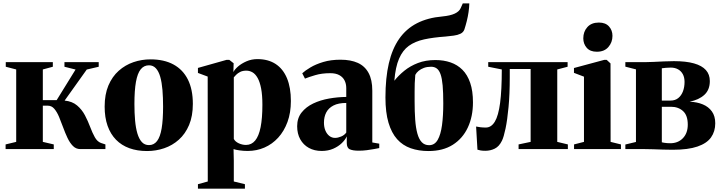

<svg xmlns="http://www.w3.org/2000/svg" viewBox="-20 -879 4253 1132"><path d="M13 0V-27.5L75.5 -42.5V-469.5L14 -485.5V-512.5H291.5V-485.5L232.5 -469.5V-288.5H314L425.5 -469L360 -485.5V-512.5H562V-485.5L491.5 -469L361 -286Q406 -281.5 434.5 -257.2Q463 -233 480.8 -199.2Q498.5 -165.5 511.5 -130.8Q524.5 -96 539 -70Q553.5 -44 575.5 -36L601.5 -27.5V0H453.5Q428 0 409.8 -18.5Q391.5 -37 377.8 -66.2Q364 -95.5 352.2 -128Q340.5 -160.5 328.2 -189.8Q316 -219 300.2 -237.5Q284.5 -256 261.5 -256H232.5V-42.5L297 -27.5V0Z M597 -250.5Q597 -322.5 619.2 -375Q641.5 -427.5 680 -461.8Q718.5 -496 766.8 -512.5Q815 -529 867.5 -529Q947 -529 1002.8 -498.8Q1058.5 -468.5 1087.8 -410Q1117 -351.5 1117 -266.5Q1117 -194.5 1094.8 -142Q1072.5 -89.5 1034.5 -55.5Q996.5 -21.5 948 -5Q899.5 11.5 847 11.5Q789 11.5 742.8 -5.2Q696.5 -22 664 -55.2Q631.5 -88.5 614.2 -137.5Q597 -186.5 597 -250.5ZM858.5 -23.5Q887.5 -23.5 906 -47.5Q924.5 -71.5 933 -121.8Q941.5 -172 941.5 -250.5Q941.5 -304 937.8 -348.8Q934 -393.5 924.8 -426Q915.5 -458.5 899.2 -476.2Q883 -494 858.5 -494Q828.5 -494 809.5 -470.2Q790.5 -446.5 781.5 -396.2Q772.5 -346 772.5 -265.5Q772.5 -212.5 776.5 -168.2Q780.5 -124 790.2 -91.5Q800 -59 816.5 -41.2Q833 -23.5 858.5 -23.5Z M1147 233.5V207L1205 191L1204.5 -427.5L1147 -449V-478.5L1315.5 -526H1332L1357.5 -506L1356 -454Q1363 -469 1383.2 -486.8Q1403.5 -504.5 1433.2 -517.5Q1463 -530.5 1497.5 -530.5Q1561 -530.5 1605 -501.8Q1649 -473 1672 -417.8Q1695 -362.5 1695 -283.5Q1695 -214.5 1675 -160Q1655 -105.5 1620 -67.2Q1585 -29 1539 -9Q1493 11 1440.5 11Q1415 11 1391.2 7.5Q1367.5 4 1357 0L1358.5 68.5V191L1424 207V233.5ZM1430.5 -24.5Q1463 -24.5 1484.5 -50.5Q1506 -76.5 1516.5 -129.2Q1527 -182 1527 -261.5Q1527 -319 1519.5 -357.5Q1512 -396 1499 -419.2Q1486 -442.5 1468.8 -452.5Q1451.5 -462.5 1432.5 -462.5Q1411 -462.5 1396.2 -455Q1381.5 -447.5 1372.5 -438.2Q1363.5 -429 1358.5 -423V-60Q1366.5 -44 1387.5 -34.2Q1408.5 -24.5 1430.5 -24.5Z M1876.5 11Q1833.5 11 1801 -7Q1768.5 -25 1750.2 -57.8Q1732 -90.5 1732 -135Q1732 -182.5 1758 -215.5Q1784 -248.5 1826.5 -268.8Q1869 -289 1920.2 -298Q1971.5 -307 2021.5 -307.5V-359.5Q2021.5 -385.5 2011.2 -405.2Q2001 -425 1980.2 -436.2Q1959.5 -447.5 1927.5 -447.5Q1877.5 -447.5 1838.8 -436Q1800 -424.5 1778 -415.5L1762 -447Q1778.5 -462.5 1809.8 -481.2Q1841 -500 1885.8 -513.5Q1930.5 -527 1987.5 -527Q2048 -527 2089.5 -508.2Q2131 -489.5 2153 -449Q2175 -408.5 2175 -344.5V-39L2216 -32V-6Q2205.5 -4 2185.8 -0.2Q2166 3.5 2142.5 6.5Q2119 9.5 2095 9.5Q2061 9.5 2042.8 1.5Q2024.5 -6.5 2024.5 -36V-75Q2016 -55.5 1995.5 -35.5Q1975 -15.5 1944.8 -2.2Q1914.5 11 1876.5 11ZM1955.5 -66Q1972 -66 1991.2 -74Q2010.5 -82 2021.5 -97.5V-272Q1975 -272 1946 -257Q1917 -242 1903.5 -216Q1890 -190 1890 -156Q1890 -129.5 1898.5 -109.2Q1907 -89 1921.8 -77.5Q1936.5 -66 1955.5 -66Z M2506.5 11.5Q2448.5 11.5 2401.5 -5Q2354.5 -21.5 2321.5 -58.2Q2288.5 -95 2270.5 -155.5Q2252.5 -216 2252.5 -304.5Q2252.5 -419.5 2272.5 -505.5Q2292.5 -591.5 2333.5 -650.2Q2374.5 -709 2438 -741.8Q2501.5 -774.5 2588 -782Q2635 -786.5 2661.5 -799Q2688 -811.5 2696.5 -832L2708.5 -859H2747Q2746.5 -834.5 2742.5 -807.5Q2738.5 -780.5 2732 -754.5Q2725.5 -728.5 2718 -705.5Q2712 -688.5 2695 -680.2Q2678 -672 2655 -669Q2632 -666 2606.5 -663.5Q2534.5 -658.5 2480.8 -646.8Q2427 -635 2390.5 -608.8Q2354 -582.5 2332.8 -533.2Q2311.5 -484 2305 -403Q2329.5 -434 2364 -462Q2398.5 -490 2444 -507.5Q2489.5 -525 2547 -525Q2596 -525 2636.5 -511Q2677 -497 2706.5 -467.5Q2736 -438 2752.2 -390.5Q2768.5 -343 2768.5 -275.5Q2768.5 -192 2738.2 -127.2Q2708 -62.5 2649.8 -25.5Q2591.5 11.5 2506.5 11.5ZM2510 -23Q2542.5 -23 2560.5 -54.2Q2578.5 -85.5 2586 -141Q2593.5 -196.5 2593.5 -269Q2593.5 -333 2589.8 -375Q2586 -417 2577.5 -441Q2569 -465 2555.2 -475.2Q2541.5 -485.5 2521.5 -485.5Q2498 -485.5 2479.5 -478.8Q2461 -472 2448 -461.2Q2435 -450.5 2428.5 -437.5Q2426 -411 2425.2 -388Q2424.5 -365 2424.5 -340Q2424.5 -315 2424.5 -281.5Q2424.5 -220.5 2428 -172.8Q2431.5 -125 2440.8 -91.5Q2450 -58 2466.8 -40.5Q2483.5 -23 2510 -23Z M2841.5 10Q2824.5 10 2813.5 8Q2802.5 6 2795 3.5L2787 -133Q2797 -130.5 2812.5 -128.8Q2828 -127 2844 -127Q2876.5 -127 2897.5 -161.8Q2918.5 -196.5 2928.5 -272Q2938.5 -347.5 2938.5 -469.5L2858.5 -485.5V-512.5H3326.5V-485.5L3265.5 -469.5V-42.5L3328 -27.5V0H3037.5V-27.5L3108.5 -42.5V-472H2985.5V-424.5Q2985.5 -323.5 2978.2 -247Q2971 -170.5 2960.5 -120.8Q2950 -71 2939.5 -49.5Q2923 -15.5 2897.2 -2.8Q2871.5 10 2841.5 10Z M3364.5 0V-27.5L3423 -42.5V-427L3364 -449.5V-478L3542.5 -526H3557L3579.5 -505L3580 -42.5L3641 -27.5V0ZM3498.5 -574Q3459.5 -574 3439.2 -597.2Q3419 -620.5 3419 -653Q3419 -692.5 3443 -719.2Q3467 -746 3510.5 -746H3511.5Q3550 -746 3570.5 -723.2Q3591 -700.5 3591 -667.5Q3591 -629.5 3567 -601.8Q3543 -574 3499.5 -574Z M3946 4Q3919 4 3889.5 3Q3860 2 3831.5 1Q3803 0 3780.5 0H3667V-27L3729.5 -42V-470L3667 -486V-512.5H3779.5Q3802.5 -512.5 3832.8 -514Q3863 -515.5 3894.8 -517Q3926.5 -518.5 3953.5 -518.5Q4025 -518.5 4071.8 -505.2Q4118.5 -492 4141.8 -466Q4165 -440 4165 -401Q4165 -349.5 4133 -320Q4101 -290.5 4046 -279.5Q4090 -277.5 4123.8 -263.5Q4157.5 -249.5 4177.2 -222Q4197 -194.5 4197 -152Q4197 -104 4172.2 -69Q4147.5 -34 4092.2 -15Q4037 4 3946 4ZM3932 -34.5Q3977.5 -34.5 4006.2 -64.2Q4035 -94 4035 -144Q4035 -199 4007 -224.2Q3979 -249.5 3936 -249.5H3882V-40Q3888 -38.5 3895.8 -37.2Q3903.5 -36 3912.8 -35.2Q3922 -34.5 3932 -34.5ZM3882 -286H3933Q3961 -286 3979.2 -301Q3997.5 -316 4006.8 -341Q4016 -366 4016 -396Q4016 -422.5 4006 -441.2Q3996 -460 3977.8 -470.2Q3959.5 -480.5 3934.5 -480.5Q3919 -480.5 3906 -479.2Q3893 -478 3882 -476.5Z"/></svg>

Font: Merriweather 120pt ExtraBold
Style: Regular
Weight: 800
Version: Version 2.100